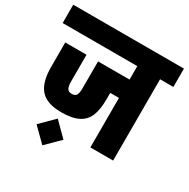

<svg xmlns="http://www.w3.org/2000/svg" viewBox="-188 -835 1105 1125"><g transform="rotate(30 364.5 -272.0)"><path d="M0 0ZM739 -674V-550H649V0H495V-335H436V-292Q436 -223 418.5 -179.5Q401 -136 358.5 -114.5Q316 -93 243 -93Q145 -93 102.5 -141.5Q60 -190 60 -292V-459H204V-277Q204 -247 212.5 -232Q221 -217 243 -217Q266 -217 274 -231.5Q282 -246 282 -277V-459H495V-550H-10V-674ZM154 40 245 -51 336 40 245 130Z"/></g></svg>

Font: Biryani Black
Style: Regular
Weight: 900
Designer: Dan Reynolds and Mathieu Reguer
Foundry: Dan Reynolds and Mathieu Reguer
Version: Version 1.004; ttfautohint (v1.1) -l 5 -r 5 -G 72 -x 0 -D la